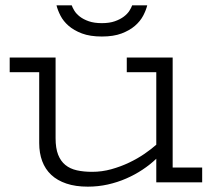

<svg xmlns="http://www.w3.org/2000/svg" viewBox="-20 -679 793 715"><path d="M732.9 0H562V-87.9Q539.1 -65.9 510.7 -47.1Q482.4 -28.3 450 -14.2Q417.5 0 381.3 8.1Q345.2 16.1 307.1 16.1Q261.2 16.1 227.3 4.6Q193.4 -6.8 170.9 -27.8Q148.4 -48.8 137.2 -78.9Q126 -108.9 126 -146V-410.2H16.1V-464.8H187V-164.1Q187 -127 196.5 -102.8Q206.1 -78.6 223.6 -64.5Q241.2 -50.3 266.4 -44.7Q291.5 -39.1 323.2 -39.1Q359.4 -39.1 394.5 -48.8Q429.7 -58.6 460.9 -73.5Q492.2 -88.4 518.1 -106.2Q543.9 -124 562 -140.1V-410.2H452.1V-464.8H623V-55.2H732.9ZM528.3 -659.2Q523.9 -641.1 513.2 -620.6Q502.4 -600.1 482.7 -583Q462.9 -565.9 432.9 -554.4Q402.8 -543 359.4 -543Q315.4 -543 285.2 -554.4Q254.9 -565.9 235.4 -583Q215.8 -600.1 205.3 -620.6Q194.8 -641.1 190.4 -659.2H247.1Q250 -650.4 257.1 -638.9Q264.2 -627.4 277.3 -617.2Q290.5 -606.9 310.5 -599.9Q330.6 -592.8 359.4 -592.8Q387.7 -592.8 407.7 -599.9Q427.7 -606.9 441.2 -617.2Q454.6 -627.4 461.9 -638.9Q469.2 -650.4 472.2 -659.2Z"/></svg>

Font: Stint Ultra Expanded
Style: Regular
Weight: 400
Width: 7
Designer: Astigmatic (AOETI)
Foundry: Astigmatic (AOETI)
Version: Version 1.000